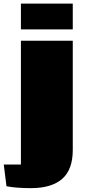

<svg xmlns="http://www.w3.org/2000/svg" viewBox="-32 -854 456 1034"><path d="M359.9 -834.5V-695.8H80.6V-834.5ZM359.9 -45.9Q359.9 59.6 302.7 109.4Q245.6 159.2 134.8 159.2Q54.7 159.2 2.9 148.9L-11.7 32.2H80.6V-634.8H359.9Z"/></svg>

Font: Coda
Style: Heavy
Weight: 800
Version: Version 2.000; ttfautohint (v0.8) -r 50 -G 200 -x